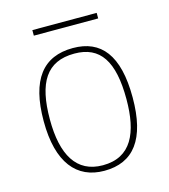

<svg xmlns="http://www.w3.org/2000/svg" viewBox="-103 -745 736 836"><g transform="rotate(-15 265.5 -326.5)"><path d="M120 -638H410V-663H120ZM265 10C397 10 466 -79 466 -267C466 -459 396 -542 270 -542C135 -542 65 -454 65 -267C65 -79 141 10 265 10ZM265 -15C146 -15 93 -108 93 -267C93 -433 144 -517 270 -517C386 -517 438 -438 438 -267C438 -115 393 -15 265 -15Z"/></g></svg>

Font: Noto Serif Malayalam Thin
Style: Regular
Weight: 100
Designer: Indian type Foundry, Jelle Bosma, Monotype Design Team
Foundry: Monotype Imaging Inc.
Version: Version 2.104